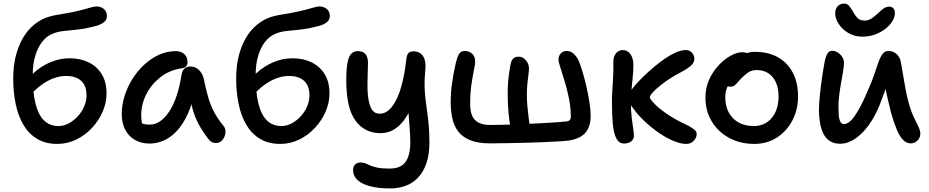

<svg xmlns="http://www.w3.org/2000/svg" viewBox="-20 -793 5198 1074"><path d="M301 12Q235 12 188 -16Q141 -44 111.5 -94Q82 -144 68 -210Q54 -276 54 -352Q54 -425 69 -482.5Q84 -540 109.5 -582.5Q135 -625 168 -652.5Q201 -680 235 -693Q266 -705 311.5 -712Q357 -719 398 -728Q444 -738 474.5 -747.5Q505 -757 522 -757Q535 -757 548 -751Q561 -745 569.5 -733Q578 -721 578 -703Q578 -682 561 -668.5Q544 -655 514 -647Q461 -633 417 -628Q373 -623 336.5 -619.5Q300 -616 269 -602Q239 -589 215 -558Q191 -527 177 -480Q163 -433 163 -372Q163 -275 179 -212Q195 -149 227 -118.5Q259 -88 307 -88Q338 -88 366 -103.5Q394 -119 416.5 -144Q439 -169 451.5 -199Q464 -229 464 -260Q464 -295 451 -319Q438 -343 412.5 -355.5Q387 -368 351 -368Q298 -368 247 -340.5Q196 -313 147 -259L101 -295Q126 -346 168 -384.5Q210 -423 262 -445Q314 -467 370 -467Q430 -467 476.5 -444Q523 -421 549.5 -377.5Q576 -334 576 -270Q576 -219 554.5 -169Q533 -119 495 -78Q457 -37 407 -12.5Q357 12 301 12Z M817 10Q770 10 734.5 -10.5Q699 -31 680 -68Q661 -105 661 -155Q661 -204 676.5 -254.5Q692 -305 720 -350Q748 -395 786 -430.5Q824 -466 869 -486.5Q914 -507 964 -507Q991 -507 1010 -491Q1029 -475 1029 -444Q1029 -431 1021 -422Q1013 -413 998 -411Q930 -402 878.5 -362Q827 -322 798.5 -266Q770 -210 770 -149Q770 -124 774 -103.5Q778 -83 792 -51L735 -131Q758 -109 774.5 -102.5Q791 -96 818 -96Q877 -96 925.5 -167.5Q974 -239 996 -377Q999 -398 1012 -409.5Q1025 -421 1044 -421Q1073 -421 1093 -401.5Q1113 -382 1120 -352Q1131 -298 1143 -254.5Q1155 -211 1175 -171.5Q1195 -132 1230 -89Q1240 -78 1241 -61.5Q1242 -45 1236 -29.5Q1230 -14 1217.5 -3.5Q1205 7 1188 7Q1173 7 1163.5 1Q1154 -5 1146 -15Q1126 -41 1109 -67.5Q1092 -94 1077.5 -126.5Q1063 -159 1052.5 -202.5Q1042 -246 1035 -305L1074 -307Q1059 -219 1031.5 -158Q1004 -97 969 -60Q934 -23 895 -6.5Q856 10 817 10Z M1548 12Q1482 12 1435 -16Q1388 -44 1358.5 -94Q1329 -144 1315 -210Q1301 -276 1301 -352Q1301 -425 1316 -482.5Q1331 -540 1356.5 -582.5Q1382 -625 1415 -652.5Q1448 -680 1482 -693Q1513 -705 1558.5 -712Q1604 -719 1645 -728Q1691 -738 1721.5 -747.5Q1752 -757 1769 -757Q1782 -757 1795 -751Q1808 -745 1816.5 -733Q1825 -721 1825 -703Q1825 -682 1808 -668.5Q1791 -655 1761 -647Q1708 -633 1664 -628Q1620 -623 1583.5 -619.5Q1547 -616 1516 -602Q1486 -589 1462 -558Q1438 -527 1424 -480Q1410 -433 1410 -372Q1410 -275 1426 -212Q1442 -149 1474 -118.5Q1506 -88 1554 -88Q1585 -88 1613 -103.5Q1641 -119 1663.5 -144Q1686 -169 1698.5 -199Q1711 -229 1711 -260Q1711 -295 1698 -319Q1685 -343 1659.5 -355.5Q1634 -368 1598 -368Q1545 -368 1494 -340.5Q1443 -313 1394 -259L1348 -295Q1373 -346 1415 -384.5Q1457 -423 1509 -445Q1561 -467 1617 -467Q1677 -467 1723.5 -444Q1770 -421 1796.5 -377.5Q1823 -334 1823 -270Q1823 -219 1801.5 -169Q1780 -119 1742 -78Q1704 -37 1654 -12.5Q1604 12 1548 12Z M2162 261Q2094 261 2047.5 248Q2001 235 1978 212.5Q1955 190 1955 159Q1955 139 1966 127.5Q1977 116 1999 116Q2013 116 2024.5 121Q2036 126 2051.5 133Q2067 140 2092.5 145Q2118 150 2159 150Q2203 150 2228 132.5Q2253 115 2264 82Q2275 49 2275 5Q2275 -27 2273 -55.5Q2271 -84 2268.5 -115Q2266 -146 2263.5 -185Q2261 -224 2260 -276L2299 -245Q2280 -183 2256 -144.5Q2232 -106 2206 -84.5Q2180 -63 2155.5 -55.5Q2131 -48 2109 -48Q2020 -48 1968.5 -118Q1917 -188 1917 -343Q1917 -412 1925 -447.5Q1933 -483 1947.5 -495Q1962 -507 1980 -507Q2002 -507 2015 -498.5Q2028 -490 2034 -472Q2040 -454 2038 -427Q2036 -373 2035.5 -324.5Q2035 -276 2041 -238Q2047 -200 2061.5 -178.5Q2076 -157 2103 -157Q2143 -157 2173.5 -197Q2204 -237 2223.5 -304.5Q2243 -372 2252 -455Q2255 -485 2264 -495.5Q2273 -506 2295 -506Q2313 -506 2329.5 -496Q2346 -486 2354.5 -462.5Q2363 -439 2359 -400Q2354 -349 2355 -311Q2356 -273 2360 -239.5Q2364 -206 2369 -171.5Q2374 -137 2378 -95Q2382 -53 2382 5Q2382 71 2365.5 119.5Q2349 168 2319.5 199.5Q2290 231 2250 246Q2210 261 2162 261Z M2722 9Q2653 9 2609.5 -9Q2566 -27 2542.5 -58.5Q2519 -90 2510 -132Q2501 -174 2501 -222Q2501 -274 2508.5 -327.5Q2516 -381 2529 -438Q2537 -472 2547 -490Q2557 -508 2580 -508Q2604 -508 2621 -492.5Q2638 -477 2638 -448Q2638 -433 2631 -400.5Q2624 -368 2617 -320Q2610 -272 2610 -210Q2610 -172 2621 -146Q2632 -120 2657 -107Q2682 -94 2723 -94Q2751 -94 2797.5 -95Q2844 -96 2897.5 -98.5Q2951 -101 3003 -103.5Q3055 -106 3094.5 -109Q3134 -112 3152 -114Q3162 -116 3167.5 -121.5Q3173 -127 3173 -139Q3173 -192 3162.5 -243Q3152 -294 3138.5 -338.5Q3125 -383 3114.5 -415Q3104 -447 3104 -460Q3104 -481 3117.5 -494.5Q3131 -508 3150 -508Q3173 -508 3190 -491.5Q3207 -475 3218 -451Q3226 -432 3237.5 -394.5Q3249 -357 3259.5 -312Q3270 -267 3277 -223Q3284 -179 3284 -145Q3284 -88 3257.5 -54Q3231 -20 3170 -8Q3152 -5 3110.5 -2.5Q3069 0 3015 2.5Q2961 5 2905.5 6Q2850 7 2801.5 8Q2753 9 2722 9ZM2892 -26Q2877 -26 2861.5 -37Q2846 -48 2840 -66Q2833 -91 2828.5 -126Q2824 -161 2822 -198.5Q2820 -236 2820 -268Q2820 -328 2826.5 -374Q2833 -420 2837 -438Q2841 -455 2851 -465.5Q2861 -476 2882 -476Q2897 -476 2909.5 -467Q2922 -458 2930.5 -443Q2939 -428 2939 -409Q2939 -398 2936 -376Q2933 -354 2930 -324.5Q2927 -295 2927 -261Q2927 -233 2930 -200Q2933 -167 2937 -135Q2941 -103 2945 -78Q2946 -66 2937.5 -54Q2929 -42 2917 -34Q2905 -26 2892 -26Z M3819 12Q3787 12 3746.5 -5Q3706 -22 3665 -50.5Q3624 -79 3587.5 -113Q3551 -147 3527 -180Q3513 -197 3504.5 -213Q3496 -229 3496 -246Q3496 -257 3501 -270Q3506 -283 3516 -295Q3526 -310 3550.5 -336Q3575 -362 3608.5 -392.5Q3642 -423 3679 -450.5Q3716 -478 3751.5 -495.5Q3787 -513 3816 -513Q3831 -513 3841.5 -506Q3852 -499 3858 -488Q3864 -477 3864 -464Q3864 -441 3842 -423Q3820 -405 3791 -390Q3737 -362 3697.5 -333Q3658 -304 3636.5 -281.5Q3615 -259 3615 -250Q3615 -240 3637.5 -216Q3660 -192 3699.5 -163.5Q3739 -135 3789 -110Q3809 -101 3829.5 -90Q3850 -79 3863.5 -68Q3877 -57 3877 -44Q3877 -30 3869.5 -17Q3862 -4 3849 4Q3836 12 3819 12ZM3472 10Q3443 10 3428 -18Q3413 -46 3408 -98.5Q3403 -151 3403 -225Q3403 -251 3405 -283Q3407 -315 3409 -349Q3411 -383 3411 -414Q3411 -422 3411 -430.5Q3411 -439 3411 -448Q3411 -470 3418.5 -484Q3426 -498 3438 -505.5Q3450 -513 3462 -513Q3490 -513 3506.5 -490Q3523 -467 3523 -429Q3523 -401 3519.5 -364Q3516 -327 3512.5 -290.5Q3509 -254 3509 -225Q3509 -174 3513.5 -136Q3518 -98 3522 -73Q3526 -48 3526 -35Q3526 -21 3518.5 -10.5Q3511 0 3498.5 5Q3486 10 3472 10Z M4200 12Q4121 12 4059 -21.5Q3997 -55 3961.5 -113.5Q3926 -172 3926 -248Q3926 -302 3947 -348Q3968 -394 4000.5 -428.5Q4033 -463 4068.5 -482Q4104 -501 4132 -501Q4145 -501 4155.5 -497Q4166 -493 4172 -485Q4178 -477 4178 -463Q4178 -437 4167.5 -417.5Q4157 -398 4125 -384Q4096 -368 4076.5 -347.5Q4057 -327 4047 -302.5Q4037 -278 4037 -249Q4037 -176 4080 -132Q4123 -88 4197 -88Q4259 -88 4297 -133.5Q4335 -179 4335 -254Q4335 -322 4302 -361.5Q4269 -401 4214 -401Q4185 -401 4167 -389Q4149 -377 4129 -357Q4114 -342 4105 -331Q4096 -320 4087.5 -314Q4079 -308 4065 -308Q4049 -308 4039 -318.5Q4029 -329 4029 -356Q4029 -380 4044 -406Q4059 -432 4083.5 -454Q4108 -476 4139 -489.5Q4170 -503 4202 -503Q4278 -503 4332 -472.5Q4386 -442 4415 -386Q4444 -330 4444 -254Q4444 -179 4412 -118.5Q4380 -58 4325 -23Q4270 12 4200 12Z M4804 -588Q4759 -588 4724.5 -609Q4690 -630 4671 -660Q4652 -690 4652 -717Q4652 -744 4666 -758.5Q4680 -773 4702 -773Q4719 -773 4731 -758.5Q4743 -744 4755 -722Q4765 -704 4778 -691Q4791 -678 4818 -678Q4831 -678 4842.5 -683Q4854 -688 4865 -696.5Q4876 -705 4886 -714Q4898 -725 4908.5 -734.5Q4919 -744 4930 -750Q4941 -756 4953 -756Q4969 -756 4977.5 -746Q4986 -736 4986 -720Q4986 -700 4973 -677Q4960 -654 4935.5 -634Q4911 -614 4877.5 -601Q4844 -588 4804 -588ZM4679 11Q4644 11 4620.5 -5Q4597 -21 4584.5 -48Q4572 -75 4566.5 -108Q4561 -141 4561 -174Q4561 -201 4564 -237.5Q4567 -274 4572 -312.5Q4577 -351 4582 -384.5Q4587 -418 4591 -437Q4597 -472 4607 -490.5Q4617 -509 4634 -509Q4651 -509 4666 -499.5Q4681 -490 4691 -475Q4701 -460 4701 -441Q4701 -426 4696.5 -397Q4692 -368 4685.5 -333Q4679 -298 4674.5 -262Q4670 -226 4670 -196Q4670 -173 4671.5 -150.5Q4673 -128 4680 -113.5Q4687 -99 4701 -99Q4731 -99 4765 -150Q4799 -201 4835 -288Q4855 -332 4868.5 -371.5Q4882 -411 4892.5 -441.5Q4903 -472 4916 -490Q4929 -508 4948 -508Q4977 -508 4996.5 -489.5Q5016 -471 5020 -441Q5025 -413 5031.5 -374.5Q5038 -336 5045 -297Q5052 -258 5060 -229Q5074 -175 5090 -141Q5106 -107 5117 -85Q5128 -63 5128 -46Q5128 -31 5121 -18.5Q5114 -6 5101.5 1.5Q5089 9 5075 9Q5050 9 5030.5 -11.5Q5011 -32 4995.5 -70Q4980 -108 4965 -160Q4956 -196 4946.5 -236Q4937 -276 4930.5 -316Q4924 -356 4919 -390L4966 -393Q4959 -372 4950.5 -345Q4942 -318 4930 -284Q4918 -250 4901 -207Q4876 -144 4840.5 -94.5Q4805 -45 4763.5 -17Q4722 11 4679 11Z"/></svg>

Font: Shantell Sans Medium
Style: Regular
Weight: 500
Designer: Stephen Nixon, Anya Danilova, Shantell Martin
Foundry: Arrow Type
Version: Version 1.011;[c5ecc13dd]